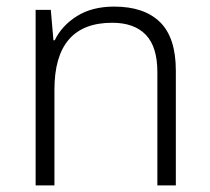

<svg xmlns="http://www.w3.org/2000/svg" viewBox="-20 -562 636 582"><path d="M326 -542Q417 -542 465 -495Q513 -448 513 -348V0H457V-344Q457 -420 422 -456.5Q387 -493 320 -493Q145 -493 145 -290V0H88V-532H134L142 -440H146Q167 -484 213 -513Q259 -542 326 -542Z"/></svg>

Font: Noto Sans Myanmar Light
Style: Regular
Weight: 300
Designer: Monotype Design Team
Foundry: Monotype Imaging Inc.
Version: Version 2.107; ttfautohint (v1.8.4.7-5d5b)